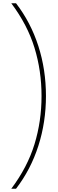

<svg xmlns="http://www.w3.org/2000/svg" viewBox="-20 -793 355 1174"><path d="M261 -206Q261 -46 214.5 99Q168 244 78 361H49Q148 229 191 88.5Q234 -52 234 -206Q234 -360 191 -500.5Q148 -641 49 -773H78Q168 -656 214.5 -511.5Q261 -367 261 -206Z"/></svg>

Font: Noto Sans Telugu SemiCondensed Thin
Style: Regular
Weight: 100
Width: 4
Designer: Jelle Bosma - Monotype Design Team
Foundry: Monotype Imaging Inc.
Version: Version 2.005; ttfautohint (v1.8.4.7-5d5b)